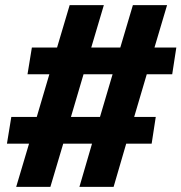

<svg xmlns="http://www.w3.org/2000/svg" viewBox="-20 -727 706 747"><path d="M24 -272H123L172 -438H87L104 -542H202L251 -707H384L335 -542H448L497 -707H630L581 -542H666L650 -438H551L502 -272H586L570 -168H471L422 0H289L338 -168H226L176 0H43L93 -168H7ZM256 -272H369L418 -438H305Z"/></svg>

Font: Bitter ExtraBold
Style: Italic
Weight: 800
Italic angle: -9°
Designer: Sol Matas, and Bitter project Authors
Foundry: Sol Matas
Version: Version 2.001